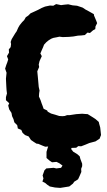

<svg xmlns="http://www.w3.org/2000/svg" viewBox="-20 -706 524 937"><path d="M303 21 280 17 262 18 243 15 225 17 215 9 201 10 188 5 167 -4 158 -5 144 -14 131 -23 120 -40 102 -47 90 -58 84 -72 67 -79 64 -95 50 -109 46 -124 39 -139 36 -155 25 -172 20 -191 25 -202 9 -217V-232L14 -250L12 -266L11 -281L9 -322L12 -351L5 -371L11 -390L15 -400L20 -416L14 -432L24 -449L23 -465L32 -476L34 -491L32 -501L37 -515L54 -543L61 -553L69 -571L76 -583L88 -598L98 -608L106 -622L118 -630L129 -641L151 -651L166 -658L183 -667L200 -674L224 -679L240 -678L254 -686L278 -681L293 -683L313 -685L334 -680L356 -678L383 -669L398 -659L406 -655L438 -637L439 -630L450 -604L454 -593L446 -577L445 -564L434 -558L419 -545L407 -547L394 -535L377 -533L360 -532L338 -528L316 -526L286 -525L270 -527L256 -524L240 -521L230 -517L217 -509L206 -500L195 -488L190 -475L182 -457L177 -445L184 -432L173 -408L169 -391L171 -379L162 -358L165 -327L166 -316L169 -282L173 -264L171 -251L170 -235L178 -217L183 -202L188 -189L193 -175L210 -167L213 -161L229 -152L250 -146L269 -140L285 -139L296 -140L307 -144H319L352 -149L381 -151L392 -150L408 -149L429 -136L446 -125L462 -111L464 -102L469 -84L470 -75L473 -47L466 -29L446 -16L416 -8L397 0L376 8L362 7L352 15L324 16ZM274 211 248 209 223 204 210 195 202 188 187 180 192 165 188 150 197 125 206 116 242 113 255 116 278 113 285 102 270 91 256 84 234 86 222 78 207 65V35L213 15L221 -6L246 -9L255 -12L280 -22L304 -19L320 -14L322 0L332 11L327 21L337 34L358 47L369 57L372 69L381 93V105L376 118L377 133L368 154L361 169L342 181L336 190L318 204L293 208Z"/></svg>

Font: Winky Rough
Style: Bold
Weight: 700
Designer: Simon Atzbach
Foundry: typofactur
Version: Version 1.206; ttfautohint (v1.8.4.7-5d5b)